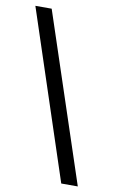

<svg xmlns="http://www.w3.org/2000/svg" viewBox="-90 -720 458 777"><g transform="rotate(10 139.0 -331.0)"><path d="M58 -676 287 14H219L-9 -676Z"/></g></svg>

Font: Klingon pIqaD HaSta
Style: Regular
Weight: 400
Width: 0
Designer: Mike Neff (qa'vaj)
Foundry: Mike Neff and Michael Everson
Version: Version 2.003